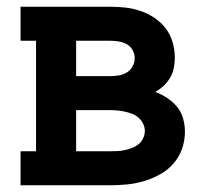

<svg xmlns="http://www.w3.org/2000/svg" viewBox="-20 -550 640 570"><path d="M41 0V-101H87V-429H41V-530H307Q330 -530 352.5 -527.5Q375 -525 397 -517.5Q419 -510 438.5 -497Q458 -484 472 -465.5Q486 -447 492.5 -424.5Q499 -402 499 -379Q499 -364 496 -348.5Q493 -333 485.5 -320Q478 -307 466.5 -296Q455 -285 441 -277Q460 -270 476.5 -259Q493 -248 505.5 -233Q518 -218 523.5 -198.5Q529 -179 529 -159Q529 -133 520.5 -108.5Q512 -84 495 -64.5Q478 -45 455.5 -32.5Q433 -20 408 -12.5Q383 -5 357.5 -2.5Q332 0 307 0ZM206 -324H307Q319 -324 332 -326Q345 -328 356 -334.5Q367 -341 373.5 -353Q380 -365 380 -377Q380 -390 373.5 -401.5Q367 -413 356 -419Q345 -425 332 -427Q319 -429 307 -429H206ZM206 -101H307Q318 -101 329 -101.5Q340 -102 351 -104.5Q362 -107 372.5 -111Q383 -115 391.5 -122Q400 -129 405 -139.5Q410 -150 410 -161Q410 -172 405 -182.5Q400 -193 391.5 -200.5Q383 -208 372.5 -212Q362 -216 351 -218.5Q340 -221 329 -222Q318 -223 307 -223H206Z"/></svg>

Font: Iosevka Curly Slab Extended
Style: Bold
Weight: 700
Width: 7
Monospace: yes
Designer: Belleve Invis
Foundry: Belleve Invis
Version: Version 11.1.0; ttfautohint (v1.8.3)